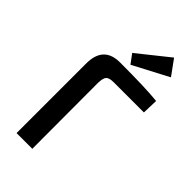

<svg xmlns="http://www.w3.org/2000/svg" viewBox="-280 -1003 1079 1079"><g transform="rotate(45 260.0 -463.0)"><path d="M272 -724 232 -778 417 -926 483 -835ZM91 -551Q90 -692 222 -692Q430 -692 518 -682L515 -588H277Q240 -588 228 -575Q216 -563 215 -523L216 0H91Z"/></g></svg>

Font: Taylor Sans Upright Semi Bold
Style: Regular
Weight: 600
Italic angle: -8°
Designer: Natanael Gama
Version: Version 1.001 September 8, 2015